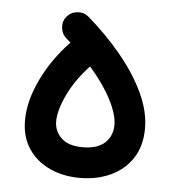

<svg xmlns="http://www.w3.org/2000/svg" viewBox="-42 -493 533 572"><g transform="rotate(5 224.5 -207.5)"><path d="M39.6 -118.2Q39.6 -176.3 70.8 -241.2Q102.1 -306.2 154.3 -360.4Q147.9 -366.2 141.1 -372.1Q127 -384.3 125.5 -403.6Q124 -422.9 136.2 -437Q148.9 -451.2 168 -452.6Q187 -454.1 201.2 -441.9Q257.8 -393.1 302.2 -339.1Q346.7 -285.2 372.3 -230.5Q397.9 -175.8 397.9 -125.5Q397.9 -72.8 374 -36.1Q350.1 0.5 309.1 19.5Q268.1 38.6 217.3 38.6Q167 38.6 126.7 20Q86.4 1.5 63 -33.7Q39.6 -68.8 39.6 -118.2ZM132.3 -123.5Q132.3 -93.8 153.6 -73.5Q174.8 -53.2 217.3 -53.2Q261.7 -53.2 283.9 -74Q306.2 -94.7 306.2 -127.9Q306.2 -158.7 283.7 -202.4Q261.2 -246.1 218.8 -294.9Q177.7 -251.5 155 -203.9Q132.3 -156.2 132.3 -123.5Z"/></g></svg>

Font: Mikhak Medium
Style: Regular
Weight: 500
Designer: Amin Abedi
Version: Version 3.3